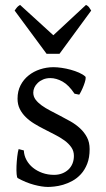

<svg xmlns="http://www.w3.org/2000/svg" viewBox="-20 -740 426 775"><path d="M341.8 -138.2Q341.8 -103.5 332 -78.9Q322.3 -54.2 306.6 -37.1Q291 -20 272 -9.8Q252.9 0.5 234.4 5.9Q215.8 11.2 199.5 12.9Q183.1 14.6 173.8 14.6Q150.4 14.6 117.4 5.9Q84.5 -2.9 51.8 -21Q48.3 -22.5 47.1 -36.9Q45.9 -51.3 46.6 -70.1Q47.4 -88.9 49.6 -107.9Q51.8 -127 55.2 -138.2L76.2 -132.8Q77.1 -112.3 86.9 -94.2Q96.7 -76.2 113 -63Q129.4 -49.8 151.1 -42Q172.9 -34.2 198.2 -34.2Q215.8 -34.2 230.5 -39.8Q245.1 -45.4 255.9 -55.4Q266.6 -65.4 272.5 -79.6Q278.3 -93.8 278.3 -110.8Q278.3 -130.4 267.8 -145.5Q257.3 -160.6 240.2 -173.1Q223.1 -185.5 201.4 -196.5Q179.7 -207.5 157.2 -219.2Q136.7 -229.5 117.7 -241.2Q98.6 -252.9 83.7 -267.6Q68.8 -282.2 59.8 -300.3Q50.8 -318.4 50.8 -341.8Q50.8 -372.1 63 -395.8Q75.2 -419.4 95.5 -435.5Q115.7 -451.7 141.8 -460.2Q168 -468.8 195.8 -468.8Q210.9 -468.8 229.2 -466.1Q247.6 -463.4 265.4 -458.5Q283.2 -453.6 298.8 -446.8Q314.5 -439.9 324.2 -431.2Q327.1 -428.2 325 -418Q322.8 -407.7 318.1 -395.5Q313.5 -383.3 308.1 -372.6Q302.7 -361.8 299.8 -357.9L280.8 -361.8Q257.3 -397 232.2 -410.9Q207 -424.8 183.1 -424.8Q167 -424.8 154.3 -419.4Q141.6 -414.1 132.6 -405.5Q123.5 -397 118.9 -386.7Q114.3 -376.5 114.3 -366.2Q114.3 -350.6 123.5 -338.1Q132.8 -325.7 147.9 -314.7Q163.1 -303.7 182.4 -293.7Q201.7 -283.7 222.2 -272.9Q243.2 -262.2 264.6 -250Q286.1 -237.8 303.2 -221.9Q320.3 -206.1 331.1 -185.8Q341.8 -165.5 341.8 -138.2ZM220.2 -522.9H168L39.1 -697.3Q42.5 -702.1 44.9 -705.6Q47.4 -709 49.6 -711.4Q51.8 -713.9 54.4 -715.8Q57.1 -717.8 61 -720.2L195.3 -597.7L327.1 -720.2Q335.4 -715.8 338.9 -711.4Q342.3 -707 348.1 -697.3Z"/></svg>

Font: Gentium Plus Am
Style: Regular
Weight: 400
Designer: J. Victor Gaultney, Annie Olsen, Iska Routamaa, Becca Hirsbrunner
Foundry: SIL International
Version: Version 5.000